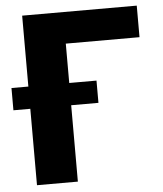

<svg xmlns="http://www.w3.org/2000/svg" viewBox="-70 -756 679 802"><g transform="rotate(-5 270.0 -355.5)"><path d="M338.4 -320.3H224.1V0H52.7V-320.3H-18.1V-413.6H52.7V-710.9H533.2V-578.6H224.1V-413.6H338.4Z"/></g></svg>

Font: Roboto
Style: Regular
Weight: 900
Designer: Google
Version: Version 2.001171; 2014